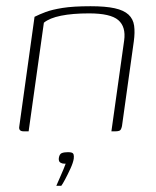

<svg xmlns="http://www.w3.org/2000/svg" viewBox="-20 -422 500 617"><path d="M56 0Q39 0 42 -16L91 -368Q107 -376 127 -383.5Q147 -391 181 -396.5Q215 -402 271 -402Q319 -402 348.5 -395.5Q378 -389 393 -375Q408 -361 411 -339.5Q414 -318 410 -289L372 -17Q371 -12 369 -7.5Q367 -3 362.5 -1.5Q358 0 351 0H338L379 -292Q385 -336 360 -357.5Q335 -379 266 -379Q213 -379 176 -371.5Q139 -364 121 -349L72 0ZM161 175Q167 161 173 147.5Q179 134 184 122Q189 110 191 104Q189 104 188 104Q187 104 186 104Q180 104 174 100.5Q168 97 169 86Q171 73 178.5 70Q186 67 199 67Q206 67 210.5 68.5Q215 70 216.5 74.5Q218 79 217 88Q215 101 206.5 119.5Q198 138 189.5 154Q181 170 177 175Z"/></svg>

Font: Genos ExtraLight
Style: Italic
Weight: 250
Italic angle: -8°
Designer: Robert E. Leuschke
Foundry: Robert E. Leuschke
Version: Version 1.010